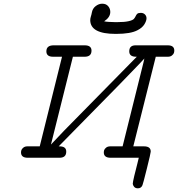

<svg xmlns="http://www.w3.org/2000/svg" viewBox="-20 -857 967 1043"><path d="M94.2 -28.8Q94.2 -34.7 96.2 -41.3Q98.1 -47.9 106.7 -54.9Q115.2 -62 128.9 -62H195.8L316.9 -548.8H268.1Q231.9 -548.8 231.9 -578.1Q231.9 -611.3 272.9 -610.8H439.9Q477.1 -610.8 477.1 -582Q477.1 -549.8 441.9 -548.8H376L256.8 -71.8L328.1 -147L723.1 -548.8H719.2Q682.1 -548.8 682.1 -578.1Q682.1 -611.3 717.8 -610.8H891.1Q927.2 -610.8 926.8 -582Q926.8 -576.2 924.8 -569.6Q922.9 -563 914.3 -555.9Q905.8 -548.8 892.1 -548.8H826.2L704.1 -62H762.2Q799.3 -62 798.8 -33.2Q798.8 -25.4 777.8 58.8Q756.8 143.1 753.9 148.9Q747.1 166 729 166Q714.8 166 708 157Q701.2 147.9 701.2 141.1Q701.2 133.3 709.5 98.1Q717.8 63 726.1 32.2L733.9 0H581.1Q543.9 0 543.9 -28.8Q543.9 -34.7 545.9 -41.3Q547.9 -47.9 556.4 -54.9Q564.9 -62 579.1 -62H646L758.8 -515.1L764.2 -539.1L740.2 -513.2L626 -395L298.8 -62H303.2Q340.3 -62 339.8 -33.2Q339.8 0 303.2 0H130.9Q94.2 0 94.2 -28.8ZM470.2 -747.1Q470.2 -756.8 473.6 -767.3Q477.1 -777.8 479 -789.1Q482.9 -811 500 -824Q517.1 -836.9 535.2 -836.9Q556.2 -836.9 567.6 -823.5Q579.1 -810.1 579.1 -792Q579.1 -763.2 545.9 -741.2Q563 -737.3 604 -736.8H618.2Q656.2 -736.8 678.7 -741.9Q701.2 -747.1 707.5 -754.6Q713.9 -762.2 717 -769.5Q720.2 -776.9 725.6 -782Q731 -787.1 744.9 -787.1Q758.8 -787.1 767.3 -778.6Q775.9 -770 775.9 -757.8Q775.9 -743.7 764.4 -724.9Q752.9 -706.1 727.1 -692.9Q689.9 -672.9 610.8 -672.9H607.9Q471.2 -672.9 470.2 -747.1Z"/></svg>

Font: CMU Typewriter Text Variable Width
Style: Italic
Weight: 500
Italic angle: -14.04°
Version: Version 0.7.0